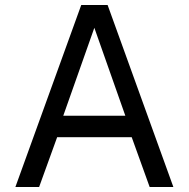

<svg xmlns="http://www.w3.org/2000/svg" viewBox="-20 -743 750 763"><path d="M41.2 0 302.8 -723H407.7L668.9 0H574.7L503.4 -197.8H207.1L135.5 0ZM231.4 -283H478.1L354.9 -632.5Z"/></svg>

Font: Public Sans Thin
Style: Regular
Weight: 100
Designer: The Public Sans project authors (U.S. Web Design System). Libre Franklin designed by Pablo Impallari and Rodrigo Fuenzal
Version: Version 1.008